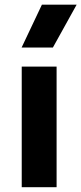

<svg xmlns="http://www.w3.org/2000/svg" viewBox="-20 -784 341 804"><path d="M71 0V-505H217V0ZM70.5 -585 155.5 -764.5H301L201.5 -585Z"/></svg>

Font: Geologica Cursive SemiBold
Style: Regular
Weight: 600
Designer: Sindre Bremnes, Frode Helland
Foundry: Monokrom Skriftforlag AS
Version: Version 1.010;gftools[0.9.28]